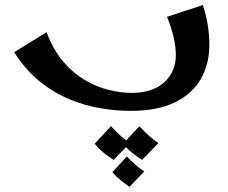

<svg xmlns="http://www.w3.org/2000/svg" viewBox="-20 -422 882 743"><path d="M485.5 7Q430 7 369.4 -3Q308.8 -13 248.5 -38Q188.2 -63 133.6 -107Q79 -151 35 -220L160.2 -297.5Q185.5 -229.5 224.5 -184Q263.5 -138.5 309.4 -111.8Q355.2 -85 402 -73.8Q448.8 -62.5 488.5 -62.5Q570.5 -62.5 615.5 -103.4Q660.5 -144.2 660.5 -209Q660.5 -240.8 651.5 -279.5Q642.5 -318.2 626.2 -356.8L765 -402.5Q777.8 -363.5 783.9 -325.5Q790 -287.5 790 -246.5Q790 -174.2 757.2 -116.6Q724.5 -59 657 -26Q589.5 7 485.5 7ZM481.2 300.8Q463 288.2 445.2 274.1Q427.5 260 415 244L471.2 183.2Q487 200.5 502.9 214.6Q518.8 228.8 538.2 241.5ZM419.8 196.8Q399.2 184 379.9 168.1Q360.5 152.2 346.5 134L409.5 66.5Q426.5 85 443.8 100.9Q461 116.8 483 131.5ZM529.8 196.8Q509.2 184 489.9 168.1Q470.5 152.2 456.5 134L519.5 66.5Q536.5 85 553.8 100.9Q571 116.8 593 131.5Z"/></svg>

Font: Marhey Light
Style: Regular
Weight: 300
Designer: Nur Syamsi & Bustanul Arifin
Foundry: Namelatype
Version: Version 1.000